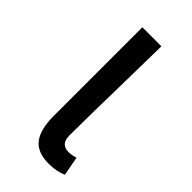

<svg xmlns="http://www.w3.org/2000/svg" viewBox="-182 -593 656 656"><g transform="rotate(45 146.0 -265.0)"><path d="M92 -113V-543H184L181 -371Q177 -185 177 -106Q177 -63 215 -63Q230 -63 248 -69L261 0Q235 13 195 13Q140 13 116 -18.5Q92 -50 92 -113Z"/></g></svg>

Font: Noto Sans SC
Style: Regular
Weight: 400
Designer: Ryoko NISHIZUKA ____ (kana & ideographs); Paul D. Hunt (Latin, Greek & Cyrillic); Wenlong ZHANG ___ (bopomofo); Sandoll 
Foundry: Adobe Systems Incorporated
Version: Version 1.004